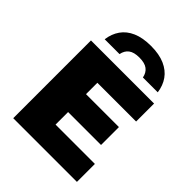

<svg xmlns="http://www.w3.org/2000/svg" viewBox="-227 -921 1039 1039"><g transform="rotate(45 292.5 -402.0)"><path d="M61 0V-595H544V-457.5H247.5V-137.5H548.5V0ZM172.5 -233.5V-370.5H499.5V-233.5ZM109 -652Q115 -698 139 -732.2Q163 -766.5 206 -785.2Q249 -804 312 -804Q375 -804 418 -785Q461 -766 485 -732Q509 -698 515 -652H401.5Q395.5 -683 374.2 -699Q353 -715 312 -715Q271 -715 249.8 -699Q228.5 -683 222.5 -652Z"/></g></svg>

Font: Encode Sans SC ExtraBold
Style: Regular
Weight: 800
Version: Version 3.002